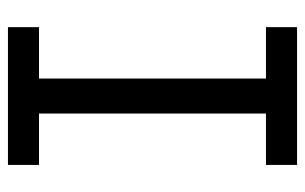

<svg xmlns="http://www.w3.org/2000/svg" viewBox="-162 -605 767 483"><g transform="rotate(90 221.5 -363.5)"><path d="M394.9 0H48.3V-78.1H177.6V-649.1H48.3V-727.3H394.9V-649.1H265.6V-78.1H394.9Z"/></g></svg>

Font: Linik Sans
Style: Regular
Weight: 400
Designer: Rasmus Andersson (font), Marc Monis (original base), Kil Hyung-jin (Pretendard portions), Cristiano Sobral (main changes
Foundry: rsms
Version: Version 3.018;May 31, 2022;FontCreator 14.0.0.2814 64-bit; t